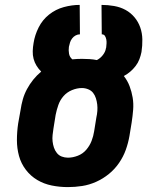

<svg xmlns="http://www.w3.org/2000/svg" viewBox="-20 -755 640 783"><path d="M257 8Q223 8 191 1.5Q159 -5 132 -21Q105 -37 85.5 -62.5Q66 -88 57.5 -119Q49 -150 49 -183.5Q49 -217 54 -251L64 -307Q67 -328 73 -349.5Q79 -371 90 -391.5Q101 -412 115.5 -430Q130 -448 148 -463Q137 -474 129 -487Q121 -500 117 -515Q113 -530 113.5 -546.5Q114 -563 117 -580Q122 -612 137.5 -643Q153 -674 180 -695.5Q207 -717 240 -726Q273 -735 305 -735L306 -615Q297 -615 288.5 -610.5Q280 -606 274 -598Q268 -590 265.5 -581.5Q263 -573 261 -564Q259 -550 261.5 -536Q264 -522 275 -513Q285 -514 294.5 -514.5Q304 -515 314 -515Q329 -515 345 -514Q361 -513 375 -510Q389 -517 399.5 -530.5Q410 -544 412 -558L413 -561Q414 -570 414.5 -578Q415 -586 413.5 -594Q412 -602 408 -608.5Q404 -615 395 -615L394 -735Q420 -735 445.5 -730.5Q471 -726 492 -714.5Q513 -703 528.5 -684.5Q544 -666 552 -643Q560 -620 560.5 -594.5Q561 -569 557 -543Q554 -528 548.5 -513.5Q543 -499 533.5 -486.5Q524 -474 512 -463.5Q500 -453 485 -445Q500 -426 508.5 -403.5Q517 -381 521 -357Q525 -333 523 -307.5Q521 -282 517 -256L508 -201Q503 -172 493 -144Q483 -116 465.5 -90.5Q448 -65 424 -45.5Q400 -26 372 -13.5Q344 -1 315 3.5Q286 8 257 8ZM257 -112Q277 -112 297.5 -120Q318 -128 332 -144.5Q346 -161 353.5 -180.5Q361 -200 364 -220L373 -276Q376 -289 377 -302.5Q378 -316 376.5 -329Q375 -342 371 -354.5Q367 -367 359.5 -376.5Q352 -386 339.5 -391Q327 -396 314 -396Q294 -396 273.5 -387.5Q253 -379 239 -363Q225 -347 218 -327Q211 -307 207 -287L198 -231Q196 -218 194.5 -204.5Q193 -191 194.5 -178Q196 -165 200 -153Q204 -141 212 -131Q220 -121 232 -116.5Q244 -112 257 -112Z"/></svg>

Font: Iosevka Heavy Extended
Style: Italic
Weight: 900
Width: 7
Italic angle: -9°
Monospace: yes
Designer: Belleve Invis
Foundry: Belleve Invis
Version: Version 32.5.0; ttfautohint (v1.8.4)